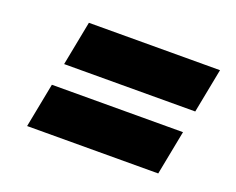

<svg xmlns="http://www.w3.org/2000/svg" viewBox="-75 -688 799 650"><g transform="rotate(20 325.0 -362.5)"><path d="M70 -162 101 -322 573 -323 542 -163ZM116 -402 147 -562 619 -563 588 -403Z"/></g></svg>

Font: REM Black
Style: Italic
Weight: 900
Italic angle: -11°
Designer: Octavio Pardo
Foundry: Ashler Design
Version: Version 1.005;gftools[0.9.28]